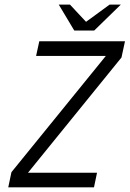

<svg xmlns="http://www.w3.org/2000/svg" viewBox="-20 -808 559 828"><path d="M149.4 -629.9H519L503.9 -560.1L100.6 -63H398.4L385.3 0H15.6L29.3 -65.4L436.5 -566.9H135.7ZM386.7 -676.3H300.3H299.8H300.3L233.4 -788.1H281.7L351.1 -713.9L452.6 -788.1H501L386.2 -676.3Z"/></svg>

Font: Fibel Nord
Style: Italic
Weight: 400
Designer: Peter Wiegel
Foundry: Peter Wioegel
Version: Version 000.000